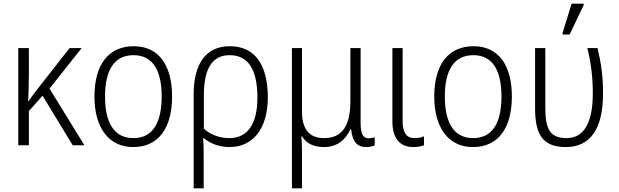

<svg xmlns="http://www.w3.org/2000/svg" viewBox="-20 -795 3388 1051"><path d="M427 -532H361L177 -297C162 -278 150 -261 135 -240H134C136 -283 138 -332 138 -383V-532H80V0H138V-187L213 -271L378 0H442L251 -310Z M922 -267C922 -436 850 -542 712 -542C574 -542 497 -441 497 -267C497 -96 575 10 709 10C849 10 922 -96 922 -267ZM555 -267C555 -411 605 -493 711 -493C820 -493 865 -404 865 -267C865 -124 817 -39 710 -39C603 -39 555 -125 555 -267Z M1040 236H1095V84C1095 40 1095 0 1092 -39H1096C1130 -10 1178 10 1237 10C1366 10 1446 -93 1446 -261C1446 -450 1368 -542 1238 -542C1108 -542 1040 -448 1040 -277ZM1236 -39C1182 -39 1130 -58 1096 -91V-274C1096 -415 1139 -493 1237 -493C1335 -493 1389 -420 1389 -261C1389 -113 1333 -39 1236 -39Z M1578 236H1633V40C1633 8 1632 -22 1630 -49H1633C1655 -12 1694 10 1753 10C1831 10 1873 -34 1898 -87H1902C1910 -17 1935 10 1987 10C2004 10 2022 5 2031 1V-44C2022 -40 2009 -38 1998 -38C1969 -38 1954 -59 1954 -122V-532H1898V-242C1898 -109 1855 -39 1754 -39C1672 -39 1633 -89 1633 -185V-532H1578Z M2243 10C2268 10 2286 6 2301 0V-49C2285 -42 2268 -39 2249 -39C2206 -39 2184 -68 2184 -131V-532H2128V-129C2128 -35 2171 10 2243 10Z M2782 -267C2782 -436 2710 -542 2572 -542C2434 -542 2357 -441 2357 -267C2357 -96 2435 10 2569 10C2709 10 2782 -96 2782 -267ZM2415 -267C2415 -411 2465 -493 2571 -493C2680 -493 2725 -404 2725 -267C2725 -124 2677 -39 2570 -39C2463 -39 2415 -125 2415 -267Z M3060 -606H3098L3175 -767V-775H3109L3060 -616ZM3077 10C3209 10 3281 -86 3281 -284C3281 -378 3271 -446 3251 -532H3195C3216 -449 3225 -369 3225 -284C3225 -120 3175 -39 3081 -39C2989 -39 2965 -91 2965 -206V-532H2909V-202C2909 -59 2951 10 3077 10Z"/></svg>

Font: Noto Sans SemiCondensed Light
Style: Regular
Weight: 300
Width: 4
Designer: Monotype Design Team
Foundry: Monotype Imaging Inc.
Version: Version 2.013